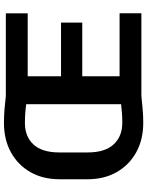

<svg xmlns="http://www.w3.org/2000/svg" viewBox="98 -860 770 1007"><g transform="rotate(-90 483.5 -356.0)"><path d="M342.3 -720.7Q379.4 -720.7 415.5 -717.8Q451.7 -714.8 484.4 -710.9H917.5V-596.2H587.4V-421.4H869.1V-310.1H587.4V-114.3H918V0H484.4Q451.7 3.4 416 6.6Q380.4 9.8 343.3 9.8Q255.4 9.8 188.7 -27.1Q122.1 -64 84.7 -129.6Q47.4 -195.3 47.4 -281.2V-429.7Q47.4 -516.1 84.5 -581.5Q121.6 -647 188 -683.8Q254.4 -720.7 342.3 -720.7ZM188 -281.2Q188 -191.4 230 -145.8Q272 -100.1 343.3 -100.1Q368.7 -100.1 393.3 -101.8Q418 -103.5 440.9 -106.4V-604Q417.5 -607.4 392.8 -609.1Q368.2 -610.8 342.3 -610.8Q271 -610.8 229.5 -565.7Q188 -520.5 188 -430.7Z"/></g></svg>

Font: Vazirmatn RD UI
Style: Bold
Weight: 700
Designer: Saber Rastikerdar
Foundry: Saber Rastikerdar
Version: Version 33.003